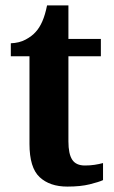

<svg xmlns="http://www.w3.org/2000/svg" viewBox="-20 -680 420 710"><path d="M229 10Q164 10 126.5 -25Q89 -60 89 -148V-472H20V-520Q51 -521 74.5 -533.5Q98 -546 112 -562Q126 -577 136.5 -601Q147 -625 154 -660H233V-536H353V-472H233V-157Q233 -111 247 -89.5Q261 -68 294 -68Q313 -68 329.5 -70.5Q346 -73 361 -77V-14Q346 -7 312 1.5Q278 10 229 10Z"/></svg>

Font: Noto Serif Tamil SemiCondensed
Style: Bold Italic
Weight: 700
Width: 4
Italic angle: -12°
Designer: Indian Type Foundry, Tom Grace, and the Monotype Design Team
Foundry: Monotype Imaging Inc.
Version: Version 2.003; ttfautohint (v1.8.4.7-5d5b)